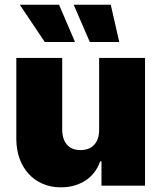

<svg xmlns="http://www.w3.org/2000/svg" viewBox="-20 -793 689 820"><path d="M49.7 -197.4V-545.5H245.7V-238.6Q246.1 -197.8 266.2 -174.9Q286.2 -152 323.9 -152Q361.5 -152 382.5 -174.9Q403.4 -197.8 403.4 -238.6V-545.5H599.4V0H413.4V-103.7H407.7Q398.8 -77.8 383 -57.2Q367.2 -36.6 345.5 -22.4Q323.9 -8.2 297.2 -0.5Q270.6 7.1 240.1 7.1Q197.1 7.1 162.1 -8.2Q127.1 -23.4 102.3 -50.6Q77.4 -77.8 63.7 -115.2Q50.1 -152.7 49.7 -197.4ZM64.6 -772.7H232.2L300.4 -613.6H171.2ZM453.1 -772.7 489.3 -613.6H363.6L294.7 -772.7Z"/></svg>

Font: Inter P Black
Style: Regular
Weight: 900
Designer: Rasmus Andersson
Foundry: rsms
Version: Version 3.018;git-588b23468